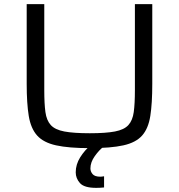

<svg xmlns="http://www.w3.org/2000/svg" viewBox="-20 -708 866 928"><path d="M414 8Q312 8 251 -5.5Q190 -19 159.5 -53Q129 -87 119 -147.5Q109 -208 109 -303V-688H194V-271Q194 -207 199.5 -166.5Q205 -126 225.5 -103.5Q246 -81 291 -72.5Q336 -64 414 -64Q491 -64 535.5 -72.5Q580 -81 600.5 -103.5Q621 -126 626.5 -166.5Q632 -207 632 -271V-688H716V-303Q716 -208 706.5 -147.5Q697 -87 667 -53Q637 -19 576.5 -5.5Q516 8 414 8ZM445 200Q387 200 366.5 177Q346 154 346 125Q346 87 367.5 52.5Q389 18 422 -10L482 0Q460 16 438.5 46Q417 76 417 106Q417 121 427.5 133.5Q438 146 465 146Q468 146 472.5 145.5Q477 145 483 144V198Q474 199 464 199.5Q454 200 445 200Z"/></svg>

Font: Saira Expanded
Style: Regular
Weight: 400
Width: 7
Designer: Hector Gatti with collaboration of the Omnibus-Type team
Foundry: Omnibus-Type
Version: Version 1.100; ttfautohint (v1.8.3)